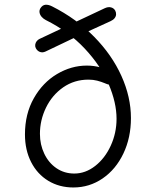

<svg xmlns="http://www.w3.org/2000/svg" viewBox="-20 -796 660 827"><path d="M87.5 -217Q87.5 -305.5 125.8 -373Q164 -440.5 225.5 -477Q287 -513.5 354 -513.5Q384.5 -513.5 413.5 -505.5Q442.5 -497.5 464 -486Q477 -479.5 480.8 -468Q484.5 -456.5 478 -444Q471.5 -431.5 460.5 -430.8Q449.5 -430 435 -436L433 -437Q416 -444 398.8 -448.5Q381.5 -453 361 -453Q300 -453 252.2 -419.8Q204.5 -386.5 178.2 -332.5Q152 -278.5 152 -219.5Q152 -173 170.8 -133.8Q189.5 -94.5 223.2 -71.5Q257 -48.5 300 -48.5Q348 -48.5 390 -81.2Q432 -114 457 -168.5Q482 -223 482 -284.5Q482 -354 448 -433.5Q414 -513 345.2 -586.5Q276.5 -660 177.5 -709.5Q167.5 -714.5 160 -722.8Q152.5 -731 150.5 -741Q148.5 -751 154 -760.5Q163 -774.5 176 -775.5Q189 -776.5 204.5 -768.5Q308.5 -716 385.2 -638Q462 -560 503 -469Q544 -378 544 -287.5Q544 -203 511.5 -134.8Q479 -66.5 422.2 -27.5Q365.5 11.5 296 11.5Q235.5 11.5 188 -17.2Q140.5 -46 114 -98Q87.5 -150 87.5 -217ZM134 -589Q130.5 -596.5 131.8 -604.2Q133 -612 138 -618.5Q143 -625 150.5 -628.5L431 -760.5Q446 -767.5 458.2 -764.2Q470.5 -761 476.5 -750Q480.5 -742 480 -733.5Q479.5 -725 473.5 -717.5Q467.5 -710 456.5 -705L336 -650L319.5 -642.5L176 -574Q163 -568 151.5 -572.5Q140 -577 134 -589Z"/></svg>

Font: Monaspace Radon Var
Style: Regular
Weight: 400
Designer: Riley Cran and the Lettermatic Team
Version: Version 1.000 (Monaspace Radon Var)